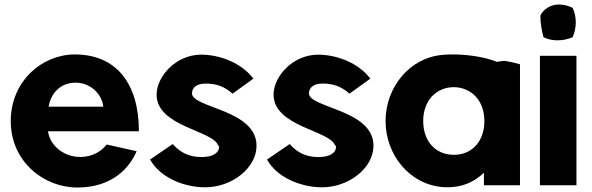

<svg xmlns="http://www.w3.org/2000/svg" viewBox="-20 -827 2644 857"><path d="M28 -287C28 -104 177 10 325 10C480 10 557 -76 590 -152L456 -182C427 -143 375 -122 324 -127C259 -133 204 -178 194 -241H600C600 -453 500 -584 314 -584C167 -584 28 -464 28 -287ZM197 -351C207 -411 250 -458 317 -458C388 -458 436 -403 441 -351Z M650 -115C693 -36 799 9 896 9C1016 9 1125 -78 1125 -176C1126 -338 837 -345 837 -410C837 -433 854 -454 898 -454C943 -454 979 -443 1018 -409L1111 -476C1059 -545 963 -583 878 -583C765 -583 679 -486 679 -404C680 -262 929 -245 953 -179C956 -177 958 -175 958 -172C958 -147 934 -126 880 -126C827 -126 786 -144 751 -184Z M1172 -115C1215 -36 1321 9 1418 9C1538 9 1647 -78 1647 -176C1648 -338 1359 -345 1359 -410C1359 -433 1376 -454 1420 -454C1465 -454 1501 -443 1540 -409L1633 -476C1581 -545 1485 -583 1400 -583C1287 -583 1201 -486 1201 -404C1202 -262 1451 -245 1475 -179C1478 -177 1480 -175 1480 -172C1480 -147 1456 -126 1402 -126C1349 -126 1308 -144 1273 -184Z M1701 -287C1701 -135 1809 -4 1955 8C2036 14 2095 -13 2140 -56V0H2301V-540C2281 -546 2259 -551 2236 -555C2228 -556 2215 -554 2198 -551C2137 -576 2051 -585 1992 -584C1978 -584 1966 -583 1955 -582C1810 -570 1701 -439 1701 -287ZM1869 -287C1869 -378 1927 -438 2006 -438C2084 -437 2142 -378 2142 -287V-284C2141 -195 2086 -136 2006 -136C1924 -136 1869 -196 1869 -287Z M2390 0H2553V-578H2390ZM2392 -757C2392 -723 2398 -690 2406 -661C2424 -652 2445 -647 2468 -647C2492 -647 2516 -652 2536 -661C2545 -681 2550 -703 2550 -727C2550 -751 2545 -773 2536 -792C2518 -801 2496 -807 2474 -807C2437 -807 2403 -784 2392 -757Z"/></svg>

Font: Rabbid Highway Sign IV
Style: Bd
Weight: 400
Foundry: Cannot Into Space Fonts
Version: Version 0.277